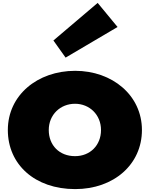

<svg xmlns="http://www.w3.org/2000/svg" viewBox="-20 -1281 1032 1323"><path d="M348 -1002 432 -884 790 -1095 653 -1261ZM34 -385C34 -625 238 -793 498 -793C753 -793 958 -625 958 -385C958 -148 764 22 498 22C220 22 34 -148 34 -385ZM316 -385C316 -280 389 -205 497 -205C601 -205 676 -280 676 -385C676 -491 596 -566 497 -566C396 -566 316 -491 316 -385Z"/></svg>

Font: Hussar Dziwak
Style: Regular
Weight: 400
Version: Version 1.022